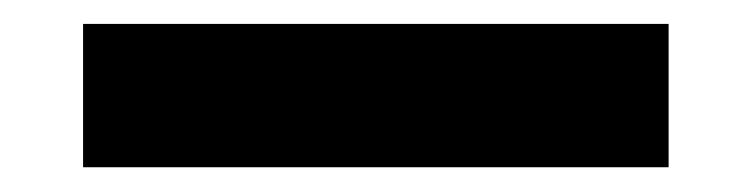

<svg xmlns="http://www.w3.org/2000/svg" viewBox="-20 -845 623 159"><path d="M48.8 -825.2H533.7V-706.5H48.8Z"/></svg>

Font: Krona One
Style: Regular
Weight: 400
Version: Version 1.003